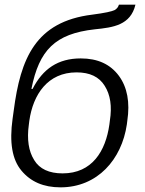

<svg xmlns="http://www.w3.org/2000/svg" viewBox="-20 -790 622 825"><path d="M327 -539C229 -539 164 -494 120 -408H115C148 -574 216 -645 387 -664C467 -672 541 -682 562 -770H491C488 -760 483 -753 473 -747C462 -741 430 -734 376 -727C132 -697 68 -538 39 -315L34 -279C20 -178 32 -105 72 -57C112 -9 167 15 240 15C399 15 503 -105 525 -255L527 -271C539 -350 527 -415 491 -464C454 -514 400 -539 327 -539ZM106 -271C122 -384 185 -479 309 -479C366 -479 406 -460 430 -421C454 -383 462 -334 452 -271L450 -255C434 -141 376 -45 249 -45C191 -45 150 -64 127 -102C103 -140 95 -191 104 -255Z"/></svg>

Font: Cheyenne Sans Light
Style: Italic
Weight: 300
Italic angle: -8.13011°
Designer: The Public Sans project authors (U.S. Web Design System), Libre Franklin designed by Pablo Impallari and Rodrigo Fuenzal
Foundry: The Cheyenne Sans Project Authors
Version: Version 2.007